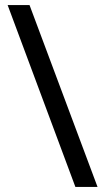

<svg xmlns="http://www.w3.org/2000/svg" viewBox="-20 -734 412 754"><path d="M96 -714 363 0H276L10 -714Z"/></svg>

Font: Noto Sans Old North Arabian
Style: Regular
Weight: 400
Designer: Monotype Design Team
Foundry: Monotype Imaging Inc.
Version: Version 2.001; ttfautohint (v1.8.4.7-5d5b)